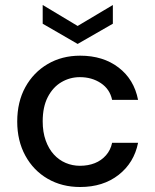

<svg xmlns="http://www.w3.org/2000/svg" viewBox="-20 -737 622 769"><path d="M301 12Q228 12 171 -21Q114 -54 81.5 -113.5Q49 -173 49 -250Q49 -329 81.5 -388Q114 -447 171 -480.5Q228 -514 301 -514Q393 -514 455 -466.5Q517 -419 533 -337H429Q420 -380 384 -404Q348 -428 300 -428Q260 -428 226 -408Q192 -388 171.5 -348.5Q151 -309 151 -251Q151 -208 163 -174.5Q175 -141 195.5 -118.5Q216 -96 243 -84.5Q270 -73 300 -73Q333 -73 359.5 -83.5Q386 -94 404.5 -115Q423 -136 429 -165H533Q517 -85 455 -36.5Q393 12 301 12ZM291 -561 151 -642V-717L291 -633L432 -717V-642Z"/></svg>

Font: DM Sans 16pt Medium
Style: Regular
Weight: 500
Version: Version 4.004;gftools[0.9.30]